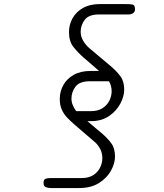

<svg xmlns="http://www.w3.org/2000/svg" viewBox="-20 -950 827 970"><path d="M237 0Q221.5 0 210.8 -4.8Q200 -9.5 200 -26.5Q200 -43 210 -46.8Q220 -50.5 237 -50.5H393.5Q429 -50.5 452 -65.8Q475 -81 486 -104Q497 -127 497 -151Q497 -177.5 485.8 -198.2Q474.5 -219 460 -231.5L356.5 -320.5Q337.5 -337 320.2 -354.8Q303 -372.5 292.5 -395.5Q282 -418.5 282 -450Q282 -488 299.8 -520Q317.5 -552 352.2 -571.8Q387 -591.5 437.5 -591.5H480.5Q461 -608.5 442 -625Q423 -641.5 403.5 -658Q374 -684 351.2 -712.5Q328.5 -741 328.5 -787.5Q328.5 -825.5 346.5 -857.8Q364.5 -890 399.2 -909.8Q434 -929.5 485 -929.5H606Q637 -929.5 649.5 -927.2Q662 -925 662 -903.5Q662 -889.5 652 -883.2Q642 -877 629 -877H481Q428 -877 407.8 -849.5Q387.5 -822 387.5 -789.5Q387.5 -765 400.8 -743.2Q414 -721.5 431 -707L541 -614.5Q569.5 -590 588.5 -564.5Q607.5 -539 607.5 -497Q607.5 -463 587.8 -426Q568 -389 530.5 -363.5Q493 -338 440 -338H421.5Q440 -322.5 458 -307Q476 -291.5 494.5 -276.5Q522.5 -252.5 541.8 -226.8Q561 -201 561 -159Q561 -125 540.8 -88Q520.5 -51 480.2 -25.5Q440 0 379.5 0ZM365 -388.5H440Q475.5 -388.5 498.5 -403.8Q521.5 -419 532.8 -442.2Q544 -465.5 544 -489Q544 -503.5 540.5 -516Q537 -528.5 530.5 -539.5H434.5Q381.5 -539.5 361.2 -512Q341 -484.5 341 -452Q341 -435 347.8 -418.5Q354.5 -402 365 -388.5Z"/></svg>

Font: Edu VIC WA NT Hand Pre
Style: Regular
Weight: 400
Designer: Tina and Corey Anderson, Eben Sorkin, Mirko Velimirovic
Foundry: Google for Education
Version: Version 1.000